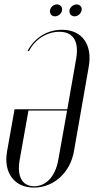

<svg xmlns="http://www.w3.org/2000/svg" viewBox="-20 -842 436 870"><path d="M207 -796C204 -780 214 -768 229 -768C244 -768 259 -780 261 -796C264 -810 253 -822 238 -822C223 -822 209 -810 207 -796ZM295 -796C292 -780 303 -768 318 -768C333 -768 347 -780 350 -796C353 -810 342 -822 327 -822C312 -822 298 -810 295 -796ZM46 -347 12 -156C-5 -59 45 8 134 8C224 8 298 -60 315 -156L382 -539C400 -640 352 -707 261 -707C195 -707 139 -673 105 -612L111 -610C139 -665 193 -698 249 -698C312 -698 339 -655 325 -575L285 -347ZM244 -117C231 -43 189 2 135 2C81 2 56 -42 69 -117L109 -341H284Z"/></svg>

Font: Moniqa Ita Display
Style: Italic
Weight: 400
Italic angle: -10°
Designer: Rajesh Rajput
Foundry: Rajesh Rajput
Version: Version 1.000